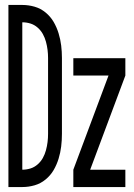

<svg xmlns="http://www.w3.org/2000/svg" viewBox="-20 -755 540 775"><path d="M14 0V-735H70Q95 -735 119.5 -728Q144 -721 164 -704.5Q184 -688 196.5 -666.5Q209 -645 216.5 -620.5Q224 -596 227 -571Q230 -546 230 -521V-215Q230 -189 227 -164Q224 -139 216.5 -114.5Q209 -90 196.5 -68.5Q184 -47 164 -30.5Q144 -14 119.5 -7Q95 0 70 0ZM70 -70Q87 -70 103 -75Q119 -80 132 -91.5Q145 -103 153 -117.5Q161 -132 165.5 -148.5Q170 -165 172 -181.5Q174 -198 174 -215V-521Q174 -537 172 -553.5Q170 -570 165.5 -586.5Q161 -603 153 -617.5Q145 -632 132 -643.5Q119 -655 103 -660Q87 -665 70 -665ZM276 0V-70L418 -450H276V-520H486V-450L344 -70H486V0Z"/></svg>

Font: Iosevka Term SS14
Style: Regular
Weight: 400
Monospace: yes
Designer: Belleve Invis
Foundry: Belleve Invis
Version: Version 24.1.1; ttfautohint (v1.8.4)